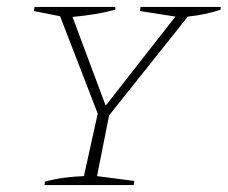

<svg xmlns="http://www.w3.org/2000/svg" viewBox="-20 -536 659 556"><path d="M109 0 110 -10Q140 -18 167.5 -21.5Q195 -25 223 -26L263 -207L154 -489L78 -504L80 -516H314V-508Q285 -500 254 -495Q223 -490 190 -487L286 -230L488 -488L385 -504L387 -516H619V-508Q574 -493 524 -488L296 -202L261 -26L369 -12L367 0Z"/></svg>

Font: Piazzolla SC Thin
Style: Italic
Weight: 100
Italic angle: -11.3°
Designer: Juan Pablo del Peral
Foundry: Huerta Tipografica
Version: Version 1.330